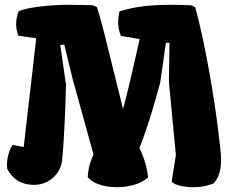

<svg xmlns="http://www.w3.org/2000/svg" viewBox="-20 -777 980 807"><path d="M32.7 -168 79.6 -159.2 132.3 -616.2 57.1 -627Q47.9 -651.4 47.9 -676.8Q47.9 -702.6 58.1 -729.5Q84 -741.7 146.7 -749.3Q209.5 -756.8 258.3 -756.8Q303.7 -756.8 370.1 -754.9L387.2 -747.1Q397.9 -716.8 416.7 -643.3Q435.5 -569.8 481 -384.3Q488.3 -355.5 497.1 -318.8Q520.5 -403.8 554.7 -559.1L566.9 -612.3H569.3L488.3 -626Q476.6 -653.3 476.6 -684.6Q476.6 -705.1 481.9 -729Q529.3 -744.1 580.8 -750.5Q632.3 -756.8 693.4 -756.8H709.5Q735.4 -756.8 783.2 -754.9L800.3 -747.1Q831.5 -633.8 860.1 -472.4Q888.7 -311 903.3 -176.3L904.8 -164.1Q905.3 -160.6 907.2 -140.9Q909.2 -121.1 909.2 -103Q909.2 -81.1 904.8 -59.6Q897.5 -27.3 878.4 -6.3Q859.4 1.5 838.6 5.6Q817.9 9.8 790.5 9.8Q763.7 9.8 737.1 3.7Q710.4 -2.4 701.7 -14.2L719.2 -126L689.9 -433.1L692.4 -596.7H677.2L653.3 -429.2Q605.5 -252 565.9 -154.8Q579.6 -127.9 589.6 -95.2Q599.6 -62.5 602.1 -31.2Q581.5 -11.7 546.1 -1Q510.7 9.8 471.2 9.8Q430.7 9.8 397.2 -1.5Q363.8 -12.7 348.6 -32.7Q351.1 -82 373 -127.9L286.1 -441.9L250 -589.8L233.4 -587.4L257.3 -421.9Q255.4 -335.4 251 -246.1Q246.6 -156.7 241.2 -104.5H241.7Q237.8 -73.7 220.9 -50Q204.1 -26.4 178.5 -13.2Q152.8 0 123 0Q44.9 0 10.3 -67.4Q9.3 -77.1 9.3 -82.5Q9.3 -105 15.6 -128.7Q22 -152.3 32.7 -168Z"/></svg>

Font: Kavoon
Style: Regular
Weight: 400
Designer: Viktoriya Grabowska
Foundry: Viktoriya Grabowska
Version: Version 1.004; ttfautohint (v1.4.1)